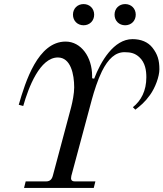

<svg xmlns="http://www.w3.org/2000/svg" viewBox="-20 -922 802 942"><path d="M542 -850C542 -820 564 -798 594 -798C624 -798 646 -820 646 -850C646 -880 624 -902 594 -902C564 -902 542 -880 542 -850ZM338 -850C338 -820 360 -798 390 -798C420 -798 442 -820 442 -850C442 -880 420 -902 390 -902C360 -902 338 -880 338 -850ZM72 -408 94 -402C120 -494 176 -640 264 -640C327 -640 344 -558 344 -493C344 -464 336 -423 329 -396L239 -59C234 -41 224 -32 206 -32H106L98 0H440L448 -32H348C330 -32 326 -41 330 -59L431 -435C442 -475 459 -529 480 -572C511 -634 546 -666 591 -666C623 -666 643 -660 663 -642C693 -615 698 -575 698 -543C698 -476 672 -428 632 -396L644 -384C668 -402 691 -421 716 -456C742 -492 762 -547 762 -582C762 -627 753 -656 728 -688C706 -716 672 -730 630 -730C538 -730 474 -620 442 -536L432 -538V-549C432 -642 378 -718 302 -718C166 -718 105 -522 72 -408Z"/></svg>

Font: Old Standard
Style: Italic
Weight: 400
Italic angle: -15.2°
Designer: Alexey Kryukov <alexios@thessalonica.org.ru>
Version: Version 2.0